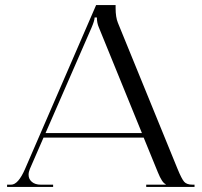

<svg xmlns="http://www.w3.org/2000/svg" viewBox="-20 -739 798 759"><path d="M8 0V-9H24Q52 -9 79 -71L360 -719H437V-707Q437 -671 446 -649L682 -71Q698 -32 708 -20.5Q718 -9 741 -9H749V0H558V-9H635V-11Q621 -16 604 -58L548 -195H152L98 -71Q93 -59 93 -48Q93 -31 106 -20Q119 -9 141 -9H190V0ZM160 -213H541L371 -630Q363 -648 363 -670H354Q354 -658 342 -630Z"/></svg>

Font: FoglihtenNo06
Style: Regular
Weight: 500
Designer: gluk (gluksza@wp.pl)
Foundry: gluk (gluksza@wp.pl)
Version: Version 0.76